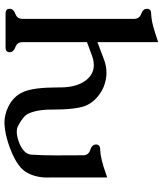

<svg xmlns="http://www.w3.org/2000/svg" viewBox="50 -799 765 905"><g transform="rotate(90 432.5 -346.5)"><path d="M816.4 -201.7Q816.9 -195.3 816.9 -188.5Q816.9 -128.4 790.5 -85.9Q761.2 -38.1 654.8 -2.9Q607.9 12.2 568.4 14.6Q563.5 15.1 558.1 15.1Q521 15.1 483.4 -2.9Q433.1 -27.3 413.1 -74.7Q392.1 -122.1 392.1 -235.8V-246.1Q392.1 -336.9 348.1 -380.9Q321.8 -406.2 287.1 -406.2Q265.6 -406.2 240.7 -397L178.7 -374V-69.3Q178.7 -44.9 202.4 -36.4Q226.1 -27.8 226.1 -9.8Q226.1 9.8 204.1 9.8H43.5Q21.5 9.8 21.5 -9.8Q21.5 -27.8 45.2 -36.4Q68.8 -44.9 68.8 -69.3V-596.7Q68.8 -621.1 45.2 -629.6Q21.5 -638.2 21.5 -656.2Q21.5 -676.3 43 -676.3Q72.3 -677.7 101.8 -685.5Q131.3 -693.4 178.7 -709.5V-423.3L260.3 -454.1Q291 -465.8 321.8 -465.8Q329.6 -465.8 338.4 -465.3Q376.5 -460.9 405.8 -444.8Q459 -414.6 478.5 -367.2Q496.6 -321.8 496.6 -208.5V-202.1Q496.6 -160.2 505.6 -125.5Q514.6 -90.8 530.8 -77.6Q548.8 -62 575.7 -48.3Q585.9 -43 600.1 -43Q618.7 -43 644.5 -51.3Q706.5 -72.8 709 -112.8Q712.4 -166 712.4 -220.7V-234.4Q711.9 -295.4 711.9 -356.9Q711.9 -380.9 686.5 -389.4Q661.1 -397.9 661.1 -416.5Q661.1 -436 683.1 -436Q708.5 -437 735.4 -443.8Q752 -447.8 767.3 -452.6Q782.7 -457.5 816.4 -469.2Z"/></g></svg>

Font: Caudex
Style: Bold
Weight: 700
Version: Version 1.01